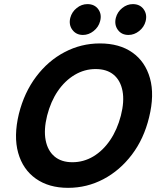

<svg xmlns="http://www.w3.org/2000/svg" viewBox="-20 -894 765 924"><path d="M307.5 10Q215 10 152.5 -34.2Q90 -78.3 67.5 -158.3Q45 -238.3 70.8 -345.8Q96.7 -449.2 154.2 -525.4Q211.7 -601.7 291.2 -643.3Q370.8 -685 460.8 -685Q555 -685 617.1 -641.2Q679.2 -597.5 701.7 -517.5Q724.2 -437.5 697.5 -329.2Q672.5 -225.8 614.6 -149.6Q556.7 -73.3 477.5 -31.7Q398.3 10 307.5 10ZM328.3 -113.3Q382.5 -113.3 429.2 -141.2Q475.8 -169.2 510 -219.6Q544.2 -270 561.7 -337.5Q579.2 -405.8 569.6 -456.2Q560 -506.7 527.1 -534.2Q494.2 -561.7 440 -561.7Q386.7 -561.7 339.6 -533.8Q292.5 -505.8 258.3 -455.8Q224.2 -405.8 206.7 -337.5Q190 -270 199.6 -219.6Q209.2 -169.2 242.1 -141.2Q275 -113.3 328.3 -113.3ZM598.3 -725.8Q565 -725.8 547.1 -750.4Q529.2 -775 537.5 -808.3Q545 -836.7 568.3 -855.4Q591.7 -874.2 619.2 -874.2Q653.3 -874.2 671.2 -849.6Q689.2 -825 680.8 -791.7Q673.3 -763.3 649.6 -744.6Q625.8 -725.8 598.3 -725.8ZM379.2 -725.8Q346.7 -725.8 328.3 -750.4Q310 -775 318.3 -808.3Q325.8 -836.7 349.2 -855.4Q372.5 -874.2 400.8 -874.2Q435 -874.2 452.9 -849.6Q470.8 -825 461.7 -791.7Q454.2 -763.3 430.4 -744.6Q406.7 -725.8 379.2 -725.8Z"/></svg>

Font: Funnel Sans
Style: Bold Italic
Weight: 700
Italic angle: -14.036°
Designer: NORD ID, Kristian Moeller
Foundry: Dicotype
Version: Version 1.000